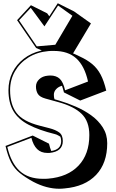

<svg xmlns="http://www.w3.org/2000/svg" viewBox="-20 -1096 711 1180"><path d="M373 -528Q370 -540 367 -550Q364 -560 361 -569Q339 -563 325 -548Q311 -533 311 -514Q311 -497 315 -486L343 -478Q394 -463 446 -440.5Q498 -418 541.5 -386.5Q585 -355 612 -312.5Q639 -270 639 -216Q639 -93 570.5 -21Q502 51 377 62Q369 63 360.5 63.5Q352 64 344 64Q306 64 266 53.5Q226 43 184 21Q135 -6 102 -32.5Q69 -59 48.5 -98Q28 -137 14 -199L181 -263L281 -213Q287 -187 295 -168Q356 -177 356 -229Q356 -237 354.5 -243.5Q353 -250 351 -256Q351 -256 339 -263Q327 -270 317 -272Q220 -296 156.5 -329Q93 -362 62.5 -413Q32 -464 32 -542Q32 -601 56.5 -650.5Q81 -700 126 -735Q171 -770 230 -784Q232 -785 234.5 -785.5Q237 -786 237 -786L202 -801L85 -972L170 -1064L270 -1014L283 -996L335 -1076L435 -1026L539 -952L429 -768Q446 -761 456 -756Q466 -751 470 -749Q516 -728 547 -702Q578 -676 598.5 -637.5Q619 -599 633 -539L473 -478ZM337 -1062 253 -934 169 -1048 97 -971 206 -811 320 -821 425 -999ZM272 -156Q232 -156 208 -180Q184 -204 173 -249L25 -193Q48 -94 101 -45.5Q154 3 244 3Q252 3 260 3Q268 3 276 2Q396 -8 462.5 -78Q529 -148 529 -266Q529 -350 482 -396Q435 -442 340 -468L260 -490Q224 -500 212.5 -519Q201 -538 201 -564Q201 -590 221 -609Q241 -628 274 -631Q278 -631 281.5 -631.5Q285 -632 289 -632Q326 -632 347.5 -611.5Q369 -591 380 -541L521 -595Q500 -690 449.5 -736.5Q399 -783 311 -783Q303 -783 294.5 -783Q286 -783 278 -782Q208 -776 155 -743Q102 -710 72 -658Q42 -606 42 -542Q42 -454 81.5 -402Q121 -350 222 -324L284 -308Q322 -298 344 -282Q366 -266 366 -229Q366 -164 283 -156Z"/></svg>

Font: Rampart One
Style: Regular
Weight: 400
Designer: Fontworks Inc.
Foundry: Fontworks Inc.
Version: Version 1.100